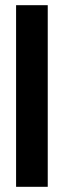

<svg xmlns="http://www.w3.org/2000/svg" viewBox="-20 -720 246 740"><path d="M42 0V-700H164V0Z"/></svg>

Font: Stick No Bills
Style: Bold
Weight: 700
Version: Version 2.000